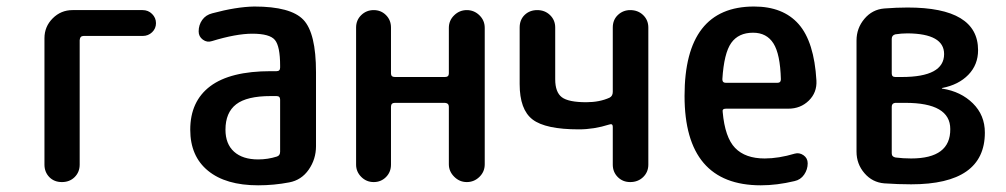

<svg xmlns="http://www.w3.org/2000/svg" viewBox="-20 -550 3040 580"><path d="M114.3 -52.7V-434.6Q114.3 -469.7 139.2 -494.6Q164.1 -519.5 199.2 -519.5H411.1Q427.7 -519.5 439.5 -507.8Q451.2 -496.1 451.2 -480Q451.2 -463.9 439.5 -452.6Q427.7 -441.4 411.1 -441.4H232.4Q221.7 -441.4 220.7 -428.7V-52.7Q220.7 -30.3 205.6 -15.1Q190.4 0 167 0Q143.6 0 128.9 -15.1Q114.3 -30.3 114.3 -52.7Z M797.9 -259.8Q725.6 -259.8 693.4 -234.9Q661.1 -210 661.1 -158.2Q661.1 -115.2 687 -91.8Q712.9 -68.4 759.8 -68.4Q789.1 -68.4 816.4 -77.1Q826.2 -80.1 826.2 -91.8V-249Q826.2 -259.8 815.4 -259.8ZM759.8 9.8Q662.1 9.8 608.4 -34.2Q554.7 -78.1 554.7 -158.2Q554.7 -244.1 615.2 -289.6Q675.8 -335 797.9 -335H815.4Q826.2 -335 826.2 -345.7V-351.6Q826.2 -410.2 810.5 -429.2Q794.9 -448.2 742.2 -448.2Q693.4 -448.2 620.1 -425.8Q605.5 -420.9 592.8 -430.2Q580.1 -439.5 580.1 -455.1Q580.1 -474.6 590.8 -489.7Q601.6 -504.9 621.1 -509.8Q693.4 -529.3 748 -530.3Q858.4 -530.3 896.5 -490.2Q934.6 -450.2 934.6 -332V-108.4Q934.6 -69.3 912.6 -37.6Q890.6 -5.9 853.5 1Q807.6 9.8 759.8 9.8Z M1055.7 -52.7V-466.8Q1055.7 -489.3 1071.3 -504.4Q1086.9 -519.5 1108.9 -519.5Q1130.9 -519.5 1146 -504.4Q1161.1 -489.3 1161.1 -466.8V-328.1Q1161.1 -317.4 1172.9 -317.4H1324.2Q1335.9 -317.4 1335.9 -328.1V-465.8Q1335.9 -488.3 1352.1 -503.9Q1368.2 -519.5 1390.1 -519.5Q1412.1 -519.5 1428.2 -503.9Q1444.3 -488.3 1444.3 -465.8V-53.7Q1444.3 -31.2 1428.2 -15.6Q1412.1 0 1390.1 0Q1368.2 0 1352.1 -16.1Q1335.9 -32.2 1335.9 -53.7V-227.5Q1335.9 -238.3 1324.2 -239.3H1172.9Q1161.1 -239.3 1161.1 -227.5V-52.7Q1161.1 -30.3 1146 -15.1Q1130.9 0 1108.9 0Q1086.9 0 1071.3 -15.6Q1055.7 -31.2 1055.7 -52.7Z M1728.5 -159.2Q1627.9 -159.2 1588.9 -189Q1549.8 -218.8 1549.8 -295.9V-466.8Q1549.8 -490.2 1564.9 -504.9Q1580.1 -519.5 1603 -519.5Q1626 -519.5 1641.6 -504.4Q1657.2 -489.3 1657.2 -466.8V-310.5Q1657.2 -271.5 1677.2 -256.3Q1697.3 -241.2 1751 -241.2Q1791 -241.2 1821.3 -254.9Q1831.1 -259.8 1831.1 -272.5V-466.8Q1831.1 -490.2 1846.7 -504.9Q1862.3 -519.5 1883.8 -519.5Q1907.2 -519.5 1922.9 -504.4Q1938.5 -489.3 1938.5 -466.8V-52.7Q1938.5 -30.3 1922.9 -15.1Q1907.2 0 1883.8 0Q1861.3 0 1846.2 -15.1Q1831.1 -30.3 1831.1 -52.7V-167Q1831.1 -177.7 1820.3 -173.8Q1774.4 -159.2 1728.5 -159.2Z M2254.9 -451.2Q2210.9 -451.2 2189 -420.4Q2167 -389.6 2162.1 -310.5Q2162.1 -299.8 2172.9 -299.8H2328.1Q2338.9 -299.8 2338.9 -310.5Q2336.9 -386.7 2316.4 -418.9Q2295.9 -451.2 2254.9 -451.2ZM2278.3 9.8Q2047.9 9.8 2047.9 -260.3Q2047.9 -530.3 2257.8 -530.3Q2345.7 -530.3 2392.6 -477.1Q2439.5 -423.8 2446.3 -306.6Q2448.2 -270.5 2423.3 -246.1Q2398.4 -221.7 2361.3 -221.7H2172.9Q2161.1 -221.7 2163.1 -211.9Q2169.9 -134.8 2200.7 -103Q2231.4 -71.3 2290 -71.3Q2332 -71.3 2380.9 -85.9Q2394.5 -89.8 2407.2 -81.1Q2419.9 -72.3 2419.9 -56.6Q2419.9 -38.1 2409.2 -22.5Q2398.4 -6.8 2379.9 -2.9Q2327.1 9.8 2278.3 9.8Z M2673.8 -227.5V-86.9Q2673.8 -76.2 2685.5 -74.2Q2708 -71.3 2732.4 -71.3Q2851.6 -71.3 2850.6 -160.2Q2850.6 -239.3 2714.8 -239.3H2684.6Q2673.8 -238.3 2673.8 -227.5ZM2673.8 -432.6V-328.1Q2673.8 -317.4 2684.6 -317.4H2704.1Q2832 -317.4 2832 -386.7Q2832 -448.2 2721.7 -449.2Q2703.1 -449.2 2684.6 -446.3Q2673.8 -443.4 2673.8 -432.6ZM2651.4 3.9Q2615.2 1 2591.3 -26.9Q2567.4 -54.7 2567.4 -91.8V-427.7Q2567.4 -464.8 2591.3 -493.2Q2615.2 -521.5 2651.4 -524.4Q2688.5 -527.3 2721.7 -527.3Q2934.6 -527.3 2934.6 -398.4Q2934.6 -354.5 2905.3 -324.2Q2876 -293.9 2826.2 -284.2Q2825.2 -284.2 2825.2 -283.2Q2825.2 -282.2 2827.1 -282.2Q2882.8 -273.4 2918.9 -237.8Q2955.1 -202.1 2955.1 -149.4Q2955.1 6.8 2732.4 6.8Q2693.4 6.8 2651.4 3.9Z"/></svg>

Font: Rounded-X Mgen+ 1mn medium
Style: Regular
Weight: 500
Designer: [Source Han Sans]
Ryoko NISHIZUKA  (kana & ideographs); Paul D. Hunt (Latin, Greek & Cyrillic); Wenlong ZHANG  (bopomofo
Version: Version 1.059.20150602